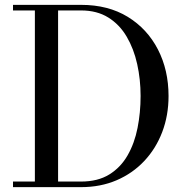

<svg xmlns="http://www.w3.org/2000/svg" viewBox="-20 -770 771 790"><path d="M313.5 -750Q425 -750 505.5 -700.8Q586 -651.5 629.8 -566.5Q673.5 -481.5 673.5 -375Q673.5 -295 647.5 -226.8Q621.5 -158.5 573.5 -107.5Q525.5 -56.5 459.5 -28.2Q393.5 0 313.5 0H33.5V-23H123.5V-727H33.5V-750ZM219 -23H313.5Q382.5 -23 429.5 -52Q476.5 -81 505 -130.8Q533.5 -180.5 546 -243.8Q558.5 -307 558.5 -375Q558.5 -443 544.5 -506.2Q530.5 -569.5 501.2 -619.2Q472 -669 425.5 -698Q379 -727 313.5 -727H219Z"/></svg>

Font: BodoniModa 10 Custom
Style: Regular
Weight: 400
Designer: Owen Earl
Foundry: indestructible type
Version: Version 2.005